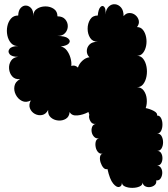

<svg xmlns="http://www.w3.org/2000/svg" viewBox="-20 -748 815 929"><path d="M500 70Q489 73 480.5 63.5Q472 54 467 39Q462 24 464 11Q466 -2 477 -5Q464 -2 455 -11.5Q446 -21 443 -36Q440 -51 443.5 -63.5Q447 -76 460 -79Q446 -76 436.5 -85Q427 -94 424 -107.5Q421 -121 425.5 -133.5Q430 -146 444 -149Q427 -145 417.5 -161.5Q408 -178 412 -193Q410 -199 408 -206Q382 -192 354.5 -189.5Q327 -187 317 -206Q315 -183 298.5 -173Q282 -163 261 -165Q240 -167 225.5 -180Q211 -193 213 -216Q202 -195 183.5 -191.5Q165 -188 148.5 -197Q132 -206 125 -223.5Q118 -241 129 -262Q106 -250 86.5 -259.5Q67 -269 56.5 -289.5Q46 -310 50 -331.5Q54 -353 77 -365Q53 -363 39.5 -378Q26 -393 24 -414.5Q22 -436 33 -453.5Q44 -471 68 -473Q37 -473 26.5 -486Q16 -499 26.5 -512Q37 -525 68 -525Q46 -525 33 -540Q20 -555 15.5 -577Q11 -599 15.5 -621Q20 -643 33 -658Q46 -673 68 -673Q69 -698 80.5 -710Q92 -722 106.5 -721Q121 -720 131.5 -707.5Q142 -695 141 -670Q141 -694 159 -705.5Q177 -717 200 -717Q223 -717 240.5 -705Q258 -693 258 -669Q283 -669 295.5 -654.5Q308 -640 308 -621.5Q308 -603 295.5 -588.5Q283 -574 258 -574Q295 -574 309 -562.5Q323 -551 314 -539Q305 -527 274 -523Q291 -520 303 -504.5Q315 -489 321 -468Q327 -447 325 -429Q343 -435 357 -421Q363 -440 379 -454.5Q395 -469 413 -471Q400 -483 400 -501Q400 -519 413 -532.5Q426 -546 453 -546Q428 -546 416 -565Q404 -584 404 -609Q404 -634 416 -653.5Q428 -673 453 -673Q456 -704 466 -714Q476 -724 484.5 -714.5Q493 -705 490 -678Q493 -704 506.5 -716.5Q520 -729 536.5 -727.5Q553 -726 565.5 -712Q578 -698 578 -670Q590 -685 606.5 -685Q623 -685 635.5 -674.5Q648 -664 651.5 -648.5Q655 -633 643 -617Q661 -617 672 -603Q683 -589 687 -568Q691 -547 687 -526.5Q683 -506 672 -492Q661 -478 643 -478Q662 -478 673.5 -462.5Q685 -447 689 -424.5Q693 -402 689 -379.5Q685 -357 673.5 -341.5Q662 -326 643 -326Q664 -326 676 -309Q688 -292 690 -268.5Q692 -245 685 -225Q706 -221 724.5 -211Q743 -201 740 -189Q753 -189 759.5 -176Q766 -163 766 -145.5Q766 -128 759.5 -115Q753 -102 740 -102Q755 -102 762 -89Q769 -76 769 -59.5Q769 -43 762 -30.5Q755 -18 740 -18Q753 -18 759.5 -7.5Q766 3 766 17.5Q766 32 759.5 42.5Q753 53 740 53Q753 54 759.5 65.5Q766 77 765 91Q764 105 757 115.5Q750 126 736 125Q738 139 729 147Q720 155 707 157Q694 159 683 153.5Q672 148 670 135Q670 148 655 154.5Q640 161 620 161Q600 161 585 154.5Q570 148 570 135Q570 153 557 156.5Q544 160 527.5 140Q511 120 500 70Z"/></svg>

Font: Rubik Bubbles
Style: Regular
Weight: 400
Designer: Hubert and Fischer, NaN
Foundry: Hubert and Fischer, NaN
Version: Version 2.200